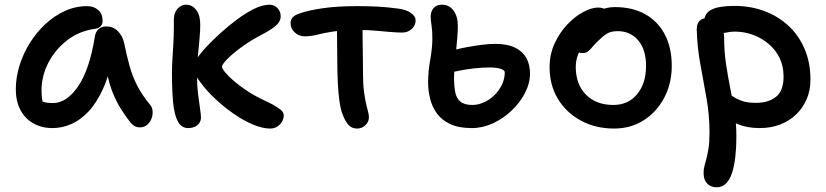

<svg xmlns="http://www.w3.org/2000/svg" viewBox="-20 -533 3501 814"><path d="M203 10Q156 10 120.5 -10.5Q85 -31 66 -68Q47 -105 47 -155Q47 -204 62.5 -254.5Q78 -305 106 -350Q134 -395 172 -430.5Q210 -466 255 -486.5Q300 -507 350 -507Q377 -507 396 -491Q415 -475 415 -444Q415 -431 407 -422Q399 -413 384 -411Q316 -402 264.5 -362Q213 -322 184.5 -266Q156 -210 156 -149Q156 -124 160 -103.5Q164 -83 178 -51L121 -131Q144 -109 160.5 -102.5Q177 -96 204 -96Q263 -96 311.5 -167.5Q360 -239 382 -377Q385 -398 398 -409.5Q411 -421 430 -421Q459 -421 479 -401.5Q499 -382 506 -352Q517 -298 529 -254.5Q541 -211 561 -171.5Q581 -132 616 -89Q626 -78 627 -61.5Q628 -45 622 -29.5Q616 -14 603.5 -3.5Q591 7 574 7Q559 7 549.5 1Q540 -5 532 -15Q512 -41 495 -67.5Q478 -94 463.5 -126.5Q449 -159 438.5 -202.5Q428 -246 421 -305L460 -307Q445 -219 417.5 -158Q390 -97 355 -60Q320 -23 281 -6.5Q242 10 203 10Z M1125 12Q1093 12 1052.5 -5Q1012 -22 971 -50.5Q930 -79 893.5 -113Q857 -147 833 -180Q819 -197 810.5 -213Q802 -229 802 -246Q802 -257 807 -270Q812 -283 822 -295Q832 -310 856.5 -336Q881 -362 914.5 -392.5Q948 -423 985 -450.5Q1022 -478 1057.5 -495.5Q1093 -513 1122 -513Q1137 -513 1147.5 -506Q1158 -499 1164 -488Q1170 -477 1170 -464Q1170 -441 1148 -423Q1126 -405 1097 -390Q1043 -362 1003.5 -333Q964 -304 942.5 -281.5Q921 -259 921 -250Q921 -243 934 -227Q947 -211 970 -191Q993 -171 1025 -149.5Q1057 -128 1095 -110Q1115 -101 1135.5 -90Q1156 -79 1169.5 -68Q1183 -57 1183 -44Q1183 -30 1175.5 -17Q1168 -4 1155 4Q1142 12 1125 12ZM778 10Q749 10 734 -18Q719 -46 714 -98.5Q709 -151 709 -225Q709 -251 711 -283Q713 -315 715 -349Q717 -383 717 -414Q717 -422 717 -430.5Q717 -439 717 -448Q717 -470 724.5 -484Q732 -498 744 -505.5Q756 -513 768 -513Q796 -513 812.5 -490Q829 -467 829 -429Q829 -401 825.5 -364Q822 -327 818.5 -290.5Q815 -254 815 -225Q815 -174 819.5 -136Q824 -98 828 -73Q832 -48 832 -35Q832 -21 824.5 -10.5Q817 0 804.5 5Q792 10 778 10Z M1273 -379Q1247 -379 1229.5 -395.5Q1212 -412 1212 -435Q1212 -450 1221.5 -460Q1231 -470 1253 -477Q1287 -489 1347.5 -498Q1408 -507 1495 -507Q1542 -507 1580.5 -505Q1619 -503 1665 -497Q1700 -493 1721 -479Q1742 -465 1742 -446Q1742 -433 1735 -421.5Q1728 -410 1715 -402.5Q1702 -395 1684 -395Q1664 -395 1634.5 -397.5Q1605 -400 1571.5 -403Q1538 -406 1504 -406Q1436 -406 1394 -399.5Q1352 -393 1325 -386Q1298 -379 1273 -379ZM1494 12Q1471 12 1457 -4Q1443 -20 1433 -47Q1424 -68 1419 -105Q1414 -142 1412 -185Q1410 -228 1410 -269Q1410 -328 1409 -371Q1408 -414 1408 -442L1517 -449Q1517 -435 1517 -409.5Q1517 -384 1517.5 -352Q1518 -320 1518.5 -286Q1519 -252 1519 -222Q1519 -177 1523 -146.5Q1527 -116 1531.5 -95.5Q1536 -75 1540 -61Q1544 -47 1544 -36Q1544 -22 1536.5 -11Q1529 0 1517.5 6Q1506 12 1494 12Z M1980 10Q1926 10 1890 -6.5Q1854 -23 1833.5 -50.5Q1813 -78 1804 -112.5Q1795 -147 1795 -184Q1795 -230 1804 -280Q1813 -330 1813 -369Q1813 -403 1809.5 -425.5Q1806 -448 1806 -461Q1806 -477 1811.5 -488.5Q1817 -500 1827.5 -506.5Q1838 -513 1854 -513Q1885 -513 1903 -488Q1921 -463 1921 -424Q1921 -401 1918.5 -371Q1916 -341 1913 -310Q1910 -279 1907.5 -251.5Q1905 -224 1905 -204Q1905 -169 1910 -142.5Q1915 -116 1932 -102Q1949 -88 1983 -88Q2007 -88 2031.5 -99Q2056 -110 2076 -129.5Q2096 -149 2108 -174Q2120 -199 2120 -227Q2120 -235 2103 -241Q2086 -247 2057 -247Q2024 -247 1989.5 -243Q1955 -239 1925 -233Q1895 -227 1874 -222Q1862 -222 1850 -226Q1838 -230 1831 -239Q1824 -248 1824 -261Q1824 -281 1833.5 -290.5Q1843 -300 1861 -307Q1878 -314 1904.5 -321Q1931 -328 1961.5 -333.5Q1992 -339 2022.5 -343Q2053 -347 2080 -347Q2130 -347 2162.5 -331.5Q2195 -316 2211 -288Q2227 -260 2227 -221Q2227 -180 2205.5 -138.5Q2184 -97 2148.5 -63.5Q2113 -30 2069.5 -10Q2026 10 1980 10Z M2584 12Q2505 12 2443 -21.5Q2381 -55 2345.5 -113.5Q2310 -172 2310 -248Q2310 -302 2331 -348Q2352 -394 2384.5 -428.5Q2417 -463 2452.5 -482Q2488 -501 2516 -501Q2529 -501 2539.5 -497Q2550 -493 2556 -485Q2562 -477 2562 -463Q2562 -437 2551.5 -417.5Q2541 -398 2509 -384Q2480 -368 2460.5 -347.5Q2441 -327 2431 -302.5Q2421 -278 2421 -249Q2421 -176 2464 -132Q2507 -88 2581 -88Q2643 -88 2681 -133.5Q2719 -179 2719 -254Q2719 -322 2686 -361.5Q2653 -401 2598 -401Q2569 -401 2551 -389Q2533 -377 2513 -357Q2498 -342 2489 -331Q2480 -320 2471.5 -314Q2463 -308 2449 -308Q2433 -308 2423 -318.5Q2413 -329 2413 -356Q2413 -380 2428 -406Q2443 -432 2467.5 -454Q2492 -476 2523 -489.5Q2554 -503 2586 -503Q2662 -503 2716 -472.5Q2770 -442 2799 -386Q2828 -330 2828 -254Q2828 -179 2796 -118.5Q2764 -58 2709 -23Q2654 12 2584 12Z M3200 10Q3149 10 3108 -6.5Q3067 -23 3043 -49Q3019 -75 3019 -105Q3019 -119 3027.5 -129.5Q3036 -140 3050 -140Q3062 -140 3072.5 -133.5Q3083 -127 3096.5 -118.5Q3110 -110 3131 -103.5Q3152 -97 3186 -97Q3238 -97 3270 -122.5Q3302 -148 3302 -209Q3302 -253 3285 -287.5Q3268 -322 3238.5 -347Q3209 -372 3172 -385.5Q3135 -399 3095 -399Q3075 -399 3056.5 -394.5Q3038 -390 3021 -390Q3006 -390 2993.5 -397Q2981 -404 2973.5 -416.5Q2966 -429 2966 -443Q2966 -477 2997 -492.5Q3028 -508 3094 -508Q3161 -508 3219.5 -486.5Q3278 -465 3322 -424.5Q3366 -384 3391 -326Q3416 -268 3416 -195Q3416 -151 3400.5 -114Q3385 -77 3356.5 -49Q3328 -21 3288.5 -5.5Q3249 10 3200 10ZM3018 261Q3003 261 2990.5 254.5Q2978 248 2970.5 234.5Q2963 221 2963 200Q2963 183 2967 169Q2971 155 2975.5 137.5Q2980 120 2984 94.5Q2988 69 2988 29Q2988 -44 2975.5 -115.5Q2963 -187 2949.5 -259Q2936 -331 2934 -406Q2933 -430 2944.5 -443Q2956 -456 2975 -456Q2996 -456 3012.5 -444.5Q3029 -433 3039.5 -414.5Q3050 -396 3050 -374Q3050 -315 3058 -262Q3066 -209 3076 -158.5Q3086 -108 3094 -58Q3102 -8 3102 46Q3102 92 3097.5 131.5Q3093 171 3083.5 200Q3074 229 3058 245Q3042 261 3018 261Z"/></svg>

Font: Shantell Sans Medium
Style: Regular
Weight: 500
Designer: Stephen Nixon, Anya Danilova, Shantell Martin
Foundry: Arrow Type
Version: Version 1.011;[c5ecc13dd]